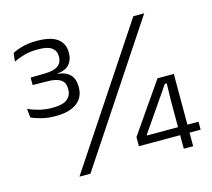

<svg xmlns="http://www.w3.org/2000/svg" viewBox="-95 -757 959 870"><g transform="rotate(-15 385.0 -322.0)"><path d="M142 -293Q104.5 -293 74.8 -301Q45 -309 29 -316.5L24.5 -358Q45 -348.5 74.5 -340.8Q104 -333 137 -333Q187.5 -333 207.8 -350.2Q228 -367.5 228 -394.5V-398.5Q228 -412.5 223.5 -423Q219 -433.5 209 -440.5Q199 -447.5 183.2 -451.2Q167.5 -455 144.5 -455L77 -456V-491L143.5 -492Q187.5 -493 206.5 -507.5Q225.5 -522 225.5 -547V-551.5Q225.5 -577 206.2 -591.5Q187 -606 140.5 -606Q104 -606 75.8 -597.8Q47.5 -589.5 27 -579.5L31.5 -618.5Q49 -628.5 78.2 -636.5Q107.5 -644.5 146.5 -644.5Q211.5 -644.5 242.5 -621.8Q273.5 -599 273.5 -557V-552Q273.5 -522.5 255.8 -501.5Q238 -480.5 197.5 -477L196 -473V-476.5Q238.5 -472 257.5 -451.5Q276.5 -431 276.5 -396V-390Q276.5 -363 262.8 -341Q249 -319 219.2 -306Q189.5 -293 142 -293ZM174.5 0 598.5 -639H649.5L226 0ZM664 0V-227.5L666 -306H657L518.5 -104.5V-86.5L497 -101H760V-63.5H470.5V-106.5L631.5 -339H708V0Z"/></g></svg>

Font: Anek Tamil Medium Light
Style: Regular
Weight: 300
Version: Version 1.003